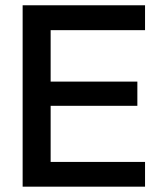

<svg xmlns="http://www.w3.org/2000/svg" viewBox="-20 -700 612 720"><path d="M64.9 0V-680.2H523.9V-586.9H169.9V-394H495.1V-303.2H169.9V-92.8H523.9V0Z"/></svg>

Font: TASA Orbiter Deck Medium
Style: Regular
Weight: 500
Designer: Weizhong Zhang
Version: Version 1.000;Glyphs 3.1.2 (3151)